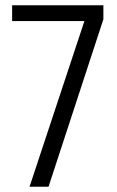

<svg xmlns="http://www.w3.org/2000/svg" viewBox="-20 -708 443 728"><path d="M92 0 300 -628H26V-688H372V-635L164 0Z"/></svg>

Font: Saira Condensed
Style: Regular
Weight: 400
Width: 3
Designer: Hector Gatti with collaboration of the Omnibus-Type team
Foundry: Omnibus-Type
Version: Version 1.101